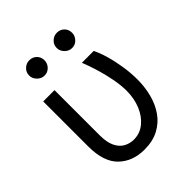

<svg xmlns="http://www.w3.org/2000/svg" viewBox="-211 -874 1008 1008"><g transform="rotate(-45 292.5 -370.0)"><path d="M76.7 -545.4H160.6V-210.4Q160.6 -157.2 176.3 -125.7Q191.9 -94.2 217.3 -80.6Q242.7 -66.9 271.5 -66.9Q316.9 -66.9 351.8 -95Q386.7 -123 406.5 -170.7Q426.3 -218.3 426.3 -276.9Q425.8 -317.4 417 -364.3Q408.2 -411.1 394 -458Q379.9 -504.9 363.8 -545.4H451.7Q466.8 -515.6 479.7 -470.9Q492.7 -426.3 500.5 -375.5Q508.3 -324.7 508.3 -276.9Q508.3 -221.2 494.9 -169.4Q481.4 -117.7 453.1 -77.4Q424.8 -37.1 380.4 -13.7Q335.9 9.8 273.9 9.8Q186.5 9.8 131.6 -43.5Q76.7 -96.7 76.7 -211.4ZM177.7 -636.2Q155.3 -636.2 137.9 -653.6Q120.6 -670.9 120.6 -693.4Q120.6 -717.8 137.9 -733.9Q155.3 -750 177.7 -750Q202.1 -750 218.3 -733.9Q234.4 -717.8 234.4 -693.4Q234.4 -670.9 218.3 -653.6Q202.1 -636.2 177.7 -636.2ZM382.3 -636.2Q359.9 -636.2 342.5 -653.6Q325.2 -670.9 325.2 -693.4Q325.2 -717.8 342.5 -733.9Q359.9 -750 382.3 -750Q406.7 -750 422.9 -733.9Q439 -717.8 439 -693.4Q439 -670.9 422.9 -653.6Q406.7 -636.2 382.3 -636.2Z"/></g></svg>

Font: Sahel VF Regular
Style: Regular
Weight: 400
Foundry: Saber Rastikerdar (saber.rastikerdar@gmail.com)
Version: Version 3.4.0